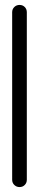

<svg xmlns="http://www.w3.org/2000/svg" viewBox="-20 -694 160 786"><path d="M29.8 42V-644Q29.8 -656.7 38.6 -665.3Q47.4 -673.8 60.1 -673.8Q72.8 -673.8 81.3 -665.3Q89.8 -656.7 89.8 -644V42Q89.8 54.7 81.3 63.2Q72.8 71.8 60.1 71.8Q47.4 71.8 38.6 63.2Q29.8 54.7 29.8 42Z"/></svg>

Font: Beon
Style: Regular
Weight: 400
Designer: BSozoo
Foundry: BSozoo
Version: Version 1.001;PS 001.001;hotconv 1.0.70;makeotf.lib2.5.58329